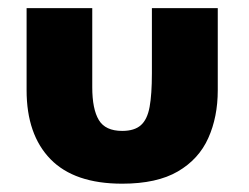

<svg xmlns="http://www.w3.org/2000/svg" viewBox="-20 -430 600 462"><path d="M274 12Q159 12 101.5 -47Q44 -106 44 -213V-410.5H202V-220Q202 -167.5 217.8 -141.2Q233.5 -115 274 -115Q303.5 -115 319 -128.8Q334.5 -142.5 340 -172.8Q345.5 -203 345.5 -253.5V-410.5H504V-213Q504 -148.5 481.2 -97.8Q458.5 -47 408 -17.5Q357.5 12 274 12Z"/></svg>

Font: Lucymar Sans ExtraBold
Style: Regular
Weight: 800
Foundry: The League of Moveable Type (original font) / Main changes by Cristiano Sobral with portions from Mirco Monsees
Version: Version 2.001;August 30, 2020;FontCreator 13.0.0.2681 64-bit